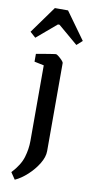

<svg xmlns="http://www.w3.org/2000/svg" viewBox="-121 -719 455 948"><g transform="rotate(10 107.0 -245.5)"><path d="M26 189 3 155Q44 111 56.5 69.5Q69 28 69 -13V-392L21 -402V-441Q21 -441 34.5 -443.5Q48 -446 66.5 -449Q85 -452 100.5 -454.5Q116 -457 119 -457Q123 -457 132.5 -449.5Q142 -442 150.5 -433Q159 -424 159 -419V22Q159 52 138.5 85.5Q118 119 87.5 147Q57 175 26 189ZM4 -519 -24 -544 74 -680H140L238 -544L210 -519L111 -603H103Z"/></g></svg>

Font: Grenze Gotisch
Style: Regular
Weight: 400
Designer: Renata Polastri
Foundry: Omnibus-Type
Version: Version 1.001